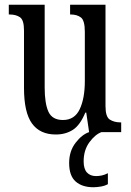

<svg xmlns="http://www.w3.org/2000/svg" viewBox="-20 -556 550 808"><path d="M215 10Q148 10 114.5 -36.5Q81 -83 81 -186V-428Q81 -472 64 -483.5Q47 -495 21 -495H17V-536H168V-188Q168 -120 184 -85.5Q200 -51 245 -51Q294 -51 315.5 -96.5Q337 -142 337 -215V-422Q337 -470 320.5 -482.5Q304 -495 278 -495H275V-536H424V-109Q424 -64 442.5 -52.5Q461 -41 486 -41H490V0H355L343 -82H339Q317 -29 286.5 -9.5Q256 10 215 10ZM373 232Q326 232 298.5 208Q271 184 271 130Q271 80 298 45Q325 10 355 0H407Q380 10 356 43Q332 76 332 123Q332 155 346 170Q360 185 384 185Q396 185 408 182.5Q420 180 434 173V219Q422 226 404.5 229Q387 232 373 232Z"/></svg>

Font: Noto Serif Hebrew ExtraCondensed
Style: Regular
Weight: 400
Width: 2
Designer: Monotype Design Team
Foundry: Monotype Imaging Inc.
Version: Version 2.004; ttfautohint (v1.8.4.7-5d5b)